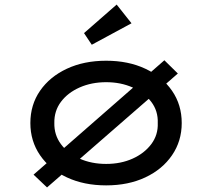

<svg xmlns="http://www.w3.org/2000/svg" viewBox="-20 -802 928 841"><path d="M186 19 127 -37 700 -538 759 -480ZM445 10Q348 10 273 -25Q198 -60 155.5 -122Q113 -184 113 -263Q113 -343 155.5 -404.5Q198 -466 273 -501Q348 -536 445 -536Q542 -536 616.5 -501Q691 -466 733.5 -404.5Q776 -343 776 -263Q776 -184 733.5 -122Q691 -60 616.5 -25Q542 10 445 10ZM445 -84Q509 -84 560.5 -107Q612 -130 642.5 -170.5Q673 -211 671 -263Q673 -316 642.5 -356Q612 -396 560.5 -419Q509 -442 445 -442Q381 -442 329 -419Q277 -396 247 -356Q217 -316 218 -263Q217 -211 247 -170.5Q277 -130 329 -107Q381 -84 445 -84ZM382 -606 348 -657 491 -782 556 -700Z"/></svg>

Font: Lexend Tera
Style: Regular
Weight: 400
Designer: Bonnie Shaver-Troup, Thomas Jockin
Foundry: Lexend
Version: Version 1.007